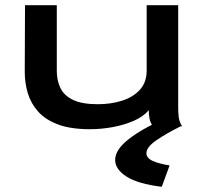

<svg xmlns="http://www.w3.org/2000/svg" viewBox="-20 -485 790 737"><path d="M326 11Q252 11 203.5 -7Q155 -25 127 -56Q99 -87 87 -126.5Q75 -166 75 -209L76 -465H198V-213Q198 -176 212 -147Q226 -118 260.5 -101.5Q295 -85 355 -85Q406 -85 448.5 -98.5Q491 -112 517 -140.5Q543 -169 543 -214V-465H664V-73Q664 -53 666 -35.5Q668 -18 679 0H567Q557 -14 554 -29.5Q551 -45 551 -62Q530 -37 493 -21Q456 -5 412 3Q368 11 326 11ZM631 150 601 232Q510 221 466 193Q422 165 422 129Q422 90 473.5 49.5Q525 9 612 -29L673 0Q617 28 579.5 54Q542 80 542 103Q542 122 567 133Q592 144 631 150Z"/></svg>

Font: Inconsolata ExtraExpanded
Style: Bold
Weight: 700
Width: 8
Monospace: yes
Designer: Raph Levien, Cyreal, Brenton Simpson
Foundry: Raph Levien, Cyreal, Google
Version: Version 3.100; ttfautohint (v1.8.4.7-5d5b)